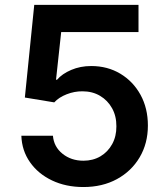

<svg xmlns="http://www.w3.org/2000/svg" viewBox="-20 -747 672 777"><path d="M317.5 9.9Q246.4 9.9 190.3 -16.9Q134.2 -43.7 101.4 -90.6Q68.5 -137.4 66.4 -197.8H194.2Q197.8 -153.1 233 -124.8Q268.1 -96.6 317.5 -96.6Q356.2 -96.6 386.4 -114.3Q416.5 -132.1 433.9 -163.7Q451.3 -195.3 451 -235.8Q451.3 -277 433.6 -308.9Q415.8 -340.9 384.9 -359.2Q354 -377.5 313.9 -377.5Q281.2 -377.8 249.6 -365.4Q218 -353 199.6 -332.7L80.6 -352.3L118.6 -727.3H540.5V-617.2H227.6L206.7 -424.4H210.9Q231.2 -448.2 268.1 -464Q305 -479.8 349.1 -479.8Q415.1 -479.8 467 -448.7Q518.8 -417.6 548.7 -363.3Q578.5 -308.9 578.5 -239Q578.5 -166.9 545.3 -110.6Q512.1 -54.3 453.3 -22.2Q394.5 9.9 317.5 9.9Z"/></svg>

Font: InterMG SemiBold
Style: Regular
Weight: 600
Designer: Rasmus Andersson
Foundry: rsms
Version: Version 3.019;December 26, 2023;FontCreator 15.0.0.2955 64-b